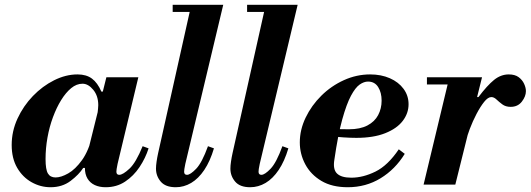

<svg xmlns="http://www.w3.org/2000/svg" viewBox="-20 -774 2225 805"><path d="M192 11Q150 11 112.5 -10Q75 -31 52 -70.5Q29 -110 29 -166Q29 -224 53.5 -277Q78 -330 118 -371.5Q158 -413 207 -437.5Q256 -462 305 -462Q342 -462 365.5 -444.5Q389 -427 405 -390H412L389 -299Q390 -309 391 -317.5Q392 -326 392 -333Q392 -372 371 -397.5Q350 -423 326 -423Q301 -423 278.5 -404.5Q256 -386 236.5 -354.5Q217 -323 202 -282.5Q187 -242 179 -197Q171 -152 171 -107Q171 -63 181 -46.5Q191 -30 213 -30Q236 -30 266 -47Q296 -64 324 -103Q352 -142 368 -208L336 -70H329Q311 -42 276 -15.5Q241 11 192 11ZM423 11Q397 11 377.5 2Q358 -7 347 -25Q336 -43 336 -70Q336 -82 339 -97.5Q342 -113 352 -153L426 -450H560L473 -87Q470 -74 469 -65.5Q468 -57 468 -54Q468 -41 480 -41Q495 -41 522.5 -66.5Q550 -92 578 -161L603 -152Q590 -111 565 -73.5Q540 -36 504.5 -12.5Q469 11 423 11Z M717 11Q674 11 654 -12.5Q634 -36 634 -67Q634 -79 636.5 -96.5Q639 -114 643 -132L782 -754H916L757 -87Q754 -74 753 -65.5Q752 -57 752 -54Q752 -41 764 -41Q778 -41 802.5 -66.5Q827 -92 852 -161L877 -152Q861 -98 836.5 -61.5Q812 -25 781.5 -7Q751 11 717 11ZM704 -724V-754H859V-724Z M1029 11Q986 11 966 -12.5Q946 -36 946 -67Q946 -79 948.5 -96.5Q951 -114 955 -132L1094 -754H1228L1069 -87Q1066 -74 1065 -65.5Q1064 -57 1064 -54Q1064 -41 1076 -41Q1090 -41 1114.5 -66.5Q1139 -92 1164 -161L1189 -152Q1173 -98 1148.5 -61.5Q1124 -25 1093.5 -7Q1063 11 1029 11ZM1016 -724V-754H1171V-724Z M1438 11Q1372 11 1327.5 -15.5Q1283 -42 1260 -85Q1237 -128 1237 -177Q1237 -230 1261.5 -281Q1286 -332 1327.5 -373Q1369 -414 1422 -438Q1475 -462 1532 -462Q1578 -462 1614.5 -446Q1651 -430 1672 -401.5Q1693 -373 1693 -337Q1693 -299 1668.5 -267Q1644 -235 1595 -215.5Q1546 -196 1474 -196Q1449 -196 1420 -198Q1391 -200 1368.5 -203Q1346 -206 1340 -207L1345 -242Q1362 -235 1383 -233.5Q1404 -232 1443 -232Q1490 -232 1520.5 -248Q1551 -264 1565.5 -291.5Q1580 -319 1580 -352Q1580 -386 1565.5 -409Q1551 -432 1523 -432Q1506 -432 1488 -419.5Q1470 -407 1451.5 -372.5Q1433 -338 1415 -273.5Q1397 -209 1382 -105Q1375 -64 1393 -46.5Q1411 -29 1453 -29Q1502 -29 1554 -54.5Q1606 -80 1652 -148L1677 -129Q1637 -64 1575.5 -26.5Q1514 11 1438 11Z M1756 0 1864 -450H2001L1889 0ZM1770 -420V-450H1989V-420ZM1931 -174 1978 -367H1986Q2023 -416 2051.5 -439Q2080 -462 2113 -462Q2139 -462 2154.5 -450.5Q2170 -439 2177.5 -422.5Q2185 -406 2185 -392Q2185 -370 2168 -348Q2151 -326 2121 -326Q2100 -326 2086 -336.5Q2072 -347 2061.5 -357Q2051 -367 2040 -367Q2026 -367 2010 -347Q1994 -327 1978 -296.5Q1962 -266 1949.5 -233Q1937 -200 1931 -174Z"/></svg>

Font: Libre Bodoni
Style: Italic
Weight: 400
Italic angle: -13°
Designer: Pablo Impallari, Rodrigo Fuenzalida
Foundry: Impallari Type
Version: Version 2.005;gftools[0.9.23]